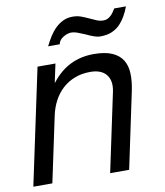

<svg xmlns="http://www.w3.org/2000/svg" viewBox="-90 -778 726 845"><g transform="rotate(-10 273.5 -355.5)"><path d="M180.7 -517.1 163.1 -435.1H165Q236.8 -528.8 353 -528.8Q404.3 -528.8 435.5 -514.9Q466.8 -501 481.9 -476.1Q497.1 -451.2 498.3 -416.5Q499.5 -381.8 490.7 -339.8L418.9 0H334L408.2 -350.1Q418.5 -398.4 396.2 -426.3Q374 -454.1 324.7 -454.1Q286.1 -454.1 254.9 -441.9Q223.6 -429.7 200 -408Q176.3 -386.2 160.6 -356.4Q145 -326.7 137.7 -292L75.7 0H-9.3L100.6 -517.1ZM529.8 -710.9Q522 -688.5 510 -668.2Q498 -647.9 481.4 -630.9Q465.8 -616.7 445.6 -608.4Q425.3 -600.1 396 -600.1Q383.3 -600.1 366.9 -606Q350.6 -611.8 334 -620.1Q317.4 -627 301.5 -633.1Q285.6 -639.2 271.5 -639.2Q263.7 -639.2 254.2 -636Q244.6 -632.8 236.1 -627.4Q227.5 -622.1 221.4 -614.3Q215.3 -606.4 214.4 -597.2H162.1Q172.9 -619.1 185.5 -639.2Q198.2 -659.2 213.6 -674.1Q229 -689 248 -698Q267.1 -707 290.5 -707Q311 -707 328.1 -700.7Q345.2 -694.3 360.8 -687Q376.5 -679.7 391.4 -673.3Q406.2 -667 422.4 -667Q432.6 -667 440.9 -671.1Q449.2 -675.3 455.8 -681.6Q462.4 -688 467.8 -695.8Q473.1 -703.6 477.5 -710.9Z"/></g></svg>

Font: XB Khoramshahr
Style: Italic
Weight: 400
Italic angle: -12°
Designer: Behnam
Foundry: Irmug
Version: Version 8.005 2009